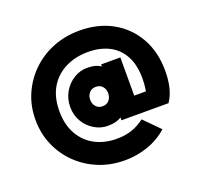

<svg xmlns="http://www.w3.org/2000/svg" viewBox="-120 -704 1006 959"><g transform="rotate(-20 383.0 -224.5)"><path d="M388 119Q313 119 249.5 93Q186 67 138 20.5Q90 -26 63 -88.5Q36 -151 36 -224Q36 -297 63.5 -359.5Q91 -422 139.5 -469Q188 -516 253 -542Q318 -568 394 -568Q493 -568 568.5 -526Q644 -484 686.5 -408.5Q729 -333 729 -234Q729 -184 719.5 -145Q710 -106 689 -75H562Q578 -94 588.5 -119Q599 -144 604 -173.5Q609 -203 609 -235Q609 -308 583 -356Q557 -404 509.5 -428.5Q462 -453 397 -453Q330 -453 276.5 -426Q223 -399 193 -348Q163 -297 163 -223Q163 -152 192 -100.5Q221 -49 271.5 -22.5Q322 4 386 4Q432 4 468 -8.5Q504 -21 535 -45L616 37Q570 78 511 98.5Q452 119 388 119ZM366 -72Q329 -72 295.5 -92Q262 -112 241.5 -146.5Q221 -181 221 -224Q221 -268 241.5 -303.5Q262 -339 295.5 -359.5Q329 -380 366 -380Q414 -380 442 -359Q470 -338 470 -286V-164Q470 -113 442.5 -92.5Q415 -72 366 -72ZM375 -173Q398 -173 410.5 -188.5Q423 -204 423 -225Q423 -247 410 -261.5Q397 -276 375 -276Q353 -276 340 -261Q327 -246 327 -225Q327 -203 340 -188Q353 -173 375 -173ZM492 -75V-169H689V-75ZM439 -75V-156L451 -228L439 -300V-372H541V-75Z"/></g></svg>

Font: Outfit Thin ExtraBold
Style: Regular
Weight: 800
Version: Version 1.100;gftools[0.9.27]